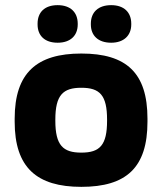

<svg xmlns="http://www.w3.org/2000/svg" viewBox="-20 -717 630 746"><path d="M37 -256V-244C37 -66 123 9 296 9C471 9 553 -66 553 -244V-256C553 -434 471 -509 296 -509C123 -509 37 -434 37 -256ZM126 -622C126 -579 153 -551 204 -551C254 -551 282 -579 282 -622V-625C282 -669 254 -697 204 -697C153 -697 126 -669 126 -625ZM195 -248V-252C195 -348 225 -376 296 -376C368 -376 396 -347 396 -252V-248C396 -153 368 -124 296 -124C225 -124 195 -152 195 -248ZM333 -622C333 -579 361 -551 412 -551C461 -551 490 -579 490 -622V-625C490 -669 462 -697 412 -697C361 -697 333 -669 333 -625Z"/></svg>

Font: LT Wave Alt Black
Style: Regular
Weight: 900
Designer: Daniel Lyons
Version: Version 2.5 (Glyphs App)